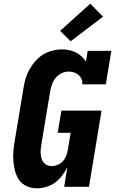

<svg xmlns="http://www.w3.org/2000/svg" viewBox="-20 -1010 640 1038"><path d="M179 8Q151 8 125.5 -3Q100 -14 84.5 -35.5Q69 -57 62 -83.5Q55 -110 52.5 -137.5Q50 -165 52.5 -193.5Q55 -222 60 -251L107 -534Q111 -560 118.5 -585.5Q126 -611 139.5 -635Q153 -659 171.5 -680Q190 -701 213 -715Q236 -729 262.5 -736Q289 -743 315 -743Q335 -743 354 -739Q373 -735 390 -726.5Q407 -718 420.5 -705.5Q434 -693 445 -677L454 -735H582L552 -554H424Q427 -569 421 -582.5Q415 -596 404.5 -605Q394 -614 380 -618.5Q366 -623 351 -623Q332 -623 313 -614Q294 -605 281 -589Q268 -573 261 -553.5Q254 -534 251 -515L204 -231Q202 -218 200.5 -205Q199 -192 200 -179Q201 -166 204.5 -153.5Q208 -141 215.5 -131.5Q223 -122 234.5 -117Q246 -112 259 -112Q275 -112 292 -119Q309 -126 320.5 -139Q332 -152 338 -168Q344 -184 347 -201L362 -292H292L312 -412H529L461 0H327L344 -106Q332 -82 315.5 -60.5Q299 -39 277.5 -23Q256 -7 230 0.5Q204 8 179 8ZM362 -787 305 -843 468 -990 537 -920Z"/></svg>

Font: Iosevka Etoile Heavy
Style: Italic
Weight: 900
Italic angle: -9°
Designer: Belleve Invis
Foundry: Belleve Invis
Version: Version 22.1.2; ttfautohint (v1.8.4)